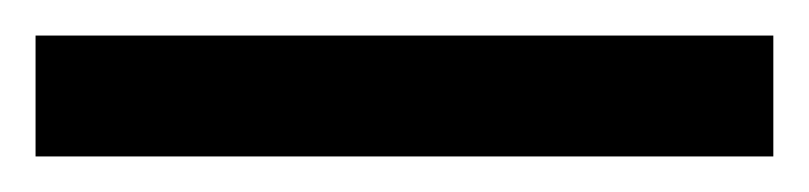

<svg xmlns="http://www.w3.org/2000/svg" viewBox="-22 70 455 108"><path d="M-2 90H413V158H-2Z"/></svg>

Font: Noto Sans Bengali UI Black
Style: Regular
Weight: 900
Designer: Jelle Bosma - Monotype Design Team
Foundry: Monotype Imaging Inc.
Version: Version 2.003; ttfautohint (v1.8.4.7-5d5b)